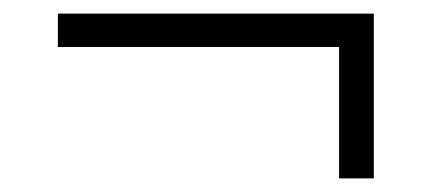

<svg xmlns="http://www.w3.org/2000/svg" viewBox="-20 -350 640 282"><path d="M478 -88V-281H65V-330H529V-88Z"/></svg>

Font: IBM Plex Sans Devanagari Light
Style: Regular
Weight: 300
Designer: Mike Abbink, Paul van der Laan, Pieter van Rosmalen, Erin McLaughlin
Foundry: Bold Monday
Version: Version 1.1